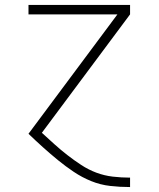

<svg xmlns="http://www.w3.org/2000/svg" viewBox="-20 -540 640 775"><path d="M504 215Q464 215 424.5 210.5Q385 206 348 191Q311 176 277.5 153.5Q244 131 213.5 106Q183 81 153.5 54.5Q124 28 95 0L454 -482H95V-520H505V-482L149 -4Q174 19 199.5 42Q225 65 252 86Q279 107 308 126Q337 145 369 157Q401 169 435.5 173Q470 177 504 177H505V215Z"/></svg>

Font: Zed Sans Extralight Extended
Style: Regular
Weight: 200
Width: 7
Designer: Belleve Invis
Foundry: Belleve Invis
Version: Version 1.0.0; ttfautohint (v1.8.4)